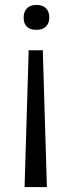

<svg xmlns="http://www.w3.org/2000/svg" viewBox="-20 -559 292 779"><path d="M128 -539Q153 -539 166.5 -525.5Q180 -512 180 -488Q180 -465 166.5 -451.5Q153 -438 128 -438Q76 -438 76 -488Q76 -512 89.5 -525.5Q103 -539 128 -539ZM96 -355H154V-342L170 190V200H80V190L96 -342Z"/></svg>

Font: Encode Sans Wide
Style: Regular
Weight: 400
Designer: Pablo Impallari, Andres Torresi
Foundry: Pablo Impallari, Andres Torresi
Version: Version 1.000; ttfautohint (v1.00) -l 8 -r 50 -G 200 -x 14 -